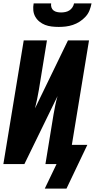

<svg xmlns="http://www.w3.org/2000/svg" viewBox="-20 -975 564 1141"><path d="M329 -815Q308 -815 287 -817.5Q266 -820 248 -827Q230 -834 214.5 -846.5Q199 -859 189.5 -876Q180 -893 178 -913.5Q176 -934 180 -955H284Q282 -943 285.5 -931.5Q289 -920 298 -913Q307 -906 319 -903.5Q331 -901 343 -901Q355 -901 368 -903.5Q381 -906 392 -913Q403 -920 410.5 -931.5Q418 -943 420 -955H524Q520 -934 512 -913.5Q504 -893 488.5 -876Q473 -859 453.5 -846.5Q434 -834 413 -827Q392 -820 371 -817.5Q350 -815 329 -815ZM246 146 316 0H250L298 -294Q303 -322 308.5 -349.5Q314 -377 322 -404L125 0H0L121 -735H259L211 -441Q206 -413 200.5 -385.5Q195 -358 188 -331L384 -735H509L407 -114H499L375 146Z"/></svg>

Font: Iosevka Heavy
Style: Italic
Weight: 900
Italic angle: -9°
Monospace: yes
Designer: Belleve Invis
Foundry: Belleve Invis
Version: Version 32.5.0; ttfautohint (v1.8.4)